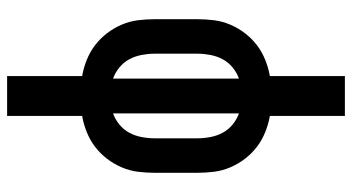

<svg xmlns="http://www.w3.org/2000/svg" viewBox="-245 -530 990 540"><g transform="rotate(90 250.0 -260.0)"><path d="M194 215V4Q171 0 148.5 -9Q126 -18 107 -32.5Q88 -47 73.5 -66Q59 -85 49.5 -107Q40 -129 37 -152.5Q34 -176 34 -200V-320Q34 -344 37 -367.5Q40 -391 49.5 -413Q59 -435 73.5 -454Q88 -473 107 -487.5Q126 -502 148.5 -511Q171 -520 194 -524V-735H306V-524Q329 -520 351.5 -511Q374 -502 393 -487.5Q412 -473 426.5 -454Q441 -435 450.5 -413Q460 -391 463 -367.5Q466 -344 466 -320V-200Q466 -176 463 -152.5Q460 -129 450.5 -107Q441 -85 426.5 -66Q412 -47 393 -32.5Q374 -18 351.5 -9Q329 0 306 4V215ZM201 -83V-437Q184 -431 169.5 -419Q155 -407 146.5 -391Q138 -375 134.5 -356.5Q131 -338 131 -320V-200Q131 -182 134.5 -163.5Q138 -145 146.5 -129Q155 -113 169.5 -101Q184 -89 201 -83ZM299 -83Q316 -89 330.5 -101Q345 -113 353.5 -129Q362 -145 365.5 -163.5Q369 -182 369 -200V-320Q369 -338 365.5 -356.5Q362 -375 353.5 -391Q345 -407 330.5 -419Q316 -431 299 -437Z"/></g></svg>

Font: Moesevka
Style: Bold
Weight: 700
Monospace: yes
Designer: Belleve Invis
Foundry: Belleve Invis
Version: Version 32.5.0; ttfautohint (v1.8.4)